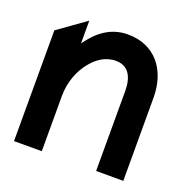

<svg xmlns="http://www.w3.org/2000/svg" viewBox="-89 -527 596 611"><g transform="rotate(20 209.0 -221.5)"><path d="M20 0H114V-186C114 -237 132 -277 154 -305C174 -330 201 -351 238 -351C279 -351 298 -320 298 -271V0H390V-281C390 -376 337 -443 245 -443C186 -443 145 -409 114 -365V-442L20 -375Z"/></g></svg>

Font: Charger Sport
Style: BdNrw
Weight: 700
Designer: Jasper
Foundry: Cannot Into Space Fonts
Version: Version 1.1